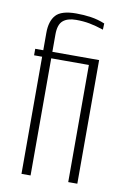

<svg xmlns="http://www.w3.org/2000/svg" viewBox="-76 -682 477 728"><g transform="rotate(10 162.5 -317.5)"><path d="M59 0V-451H28V-476H59V-543Q59 -588 80 -611.5Q101 -635 158 -635Q188 -635 215 -631Q242 -627 269 -616L268 -592Q238 -602 214 -606.5Q190 -611 162 -611Q129 -611 111.5 -596Q94 -581 94 -543V-476H274V0H239V-451H94V0Z"/></g></svg>

Font: Alumni Sans ExtraLight
Style: Regular
Weight: 250
Version: Version 1.018